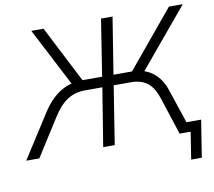

<svg xmlns="http://www.w3.org/2000/svg" viewBox="-113 -809 1187 1066"><g transform="rotate(-10 480.5 -276.0)"><path d="M880 153 904 0H860L869 -56H973L940 153ZM-23 0 132 -242Q159 -285 190 -315Q221 -345 256.5 -362.5Q292 -380 331 -383L308 -361L130 -705H199L370 -371L352 -386H473L523 -705H588L537 -386H651L629 -371L906 -705H984L697 -361L670 -383Q708 -380 738.5 -362.5Q769 -345 792 -315Q815 -285 828 -242L909 0H842L774 -208Q754 -272 718.5 -300Q683 -328 625 -328H528L476 0H411L464 -328H368Q310 -328 266.5 -300Q223 -272 183 -208L51 0Z"/></g></svg>

Font: Nunito Sans 10pt Light
Style: Italic
Weight: 300
Italic angle: -9°
Designer: Vernon Adams
Foundry: Vernon Adams
Version: Version 3.101;gftools[0.9.27]